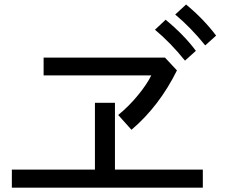

<svg xmlns="http://www.w3.org/2000/svg" viewBox="-20 -905 1040 862"><path d="M175.8 -566.4V-646.5H720.7L774.4 -588.9Q695.3 -428.7 570.3 -322.3L510.7 -388.7Q558.6 -427.7 599.1 -477.1Q639.6 -526.4 659.2 -566.4ZM33.2 -62.5V-143.6H406.2V-443.4H496.1V-143.6H890.6V-62.5ZM766.6 -839.8 815.4 -884.8Q895.5 -818.4 950.2 -745.1L901.4 -701.2Q836.9 -781.2 766.6 -839.8ZM675.8 -771.5 723.6 -816.4Q806.6 -748 859.4 -676.8L810.5 -632.8Q746.1 -712.9 675.8 -771.5Z"/></svg>

Font: Gothic A1 Medium
Style: Regular
Weight: 500
Designer: HanYang I&C Co.,Ltd.
Foundry: HanYang I&C Co.,Ltd.
Version: Version 2.50